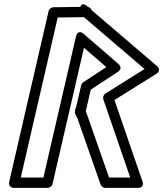

<svg xmlns="http://www.w3.org/2000/svg" viewBox="-20 -885 790 930"><path d="M342.3 -338 356 -309.1 467.1 8.3C470.1 16.8 479.6 25 490.7 25H645.9C684.5 25 669.5 -8.1 669.5 -8.1L534.4 -400.4L735.7 -526.4C765.7 -545.1 740.2 -565.3 738.7 -566.5L424.8 -835.1C422.9 -840.7 416.1 -849.4 406.3 -851.6L404.7 -853C375.6 -879.7 369.5 -851.7 369.5 -851.7L239.2 -849.9C228.9 -849.8 217.9 -842.1 215.2 -830.5L24.8 -5.6C18.2 23 43 25 49.1 25H210.1C220.9 25 231.8 17.2 234.5 5.6L386.7 -653.6L494.9 -560L383.8 -486.9C379.5 -484.1 374.6 -478.1 373.1 -471.7L348.5 -364.8C344.9 -360 342.3 -352.3 343.8 -344.6ZM480.7 -403 610.8 -25H508.4L396.5 -344.5C395.9 -346.2 395.6 -346.9 395.6 -346.9L419.6 -450.7L550 -536.4C552.3 -537.9 578.4 -553.9 552.6 -576.2L388 -718.6C388 -718.6 357.6 -749.9 347.3 -705.3L190.2 -25H80.6L259.5 -800.2L386.4 -801.9C483.8 -718.6 582.5 -634.3 680.3 -550.7L491.1 -432.3C481 -426 477.2 -413.1 480.7 -403Z"/></svg>

Font: Stormning Aesir
Style: Bold
Weight: 400
Designer: Robert Jablonski, Mew Too
Foundry: Cannot Into Space Fonts
Version: Version 0.90